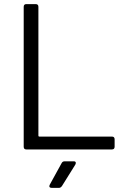

<svg xmlns="http://www.w3.org/2000/svg" viewBox="-20 -720 608 925"><path d="M519 0H106.9Q94.2 0 94.2 -13.2V-687Q94.2 -700.2 106.9 -700.2H151.9Q165 -700.2 165 -687V-66.9Q165 -62 169.9 -62H519Q532.2 -62 532.2 -48.8V-13.2Q532.2 0 519 0ZM264.2 185.1H229Q220.7 185.1 218.5 180.4Q216.3 175.8 220.2 168.9L276.9 65.9Q281.2 57.1 292 57.1H335Q345.2 57.1 345.2 64.9Q345.2 68.4 342.8 73.2L278.8 175.8Q272.5 185.1 264.2 185.1Z"/></svg>

Font: Barlow
Style: Regular
Weight: 400
Designer: Jeremy Tribby
Foundry: Jeremy Tribby
Version: Version 1.101